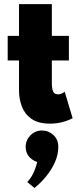

<svg xmlns="http://www.w3.org/2000/svg" viewBox="-20 -583 385 924"><path d="M220.5 12Q164 12 131.5 -11Q99 -34 85.2 -70.5Q71.5 -107 71.5 -148V-292H17V-410.5H71.5V-563H229.5V-410.5H311.5V-292H229.5V-182.5Q229.5 -157.5 235.5 -143.2Q241.5 -129 259.5 -129Q275.5 -129 291.5 -141.5L329.5 -14Q278.5 12 220.5 12ZM146 321.5 111 293Q143 261 159 197Q103.5 175.5 103.5 123.5Q103.5 92 126.2 68.5Q149 45 182 45Q213.5 45 237 66.8Q260.5 88.5 260.5 123Q260.5 162.5 243.8 199Q227 235.5 201.2 266.8Q175.5 298 146 321.5Z"/></svg>

Font: Lucymar Sans ExtraBold
Style: Regular
Weight: 800
Foundry: The League of Moveable Type (original font) / Main changes by Cristiano Sobral with portions from Mirco Monsees
Version: Version 2.001;August 30, 2020;FontCreator 13.0.0.2681 64-bit